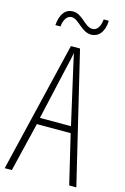

<svg xmlns="http://www.w3.org/2000/svg" viewBox="-134 -955 659 1015"><g transform="rotate(15 196.0 -447.5)"><path d="M63 -800H91C95 -843 114 -863 136 -863C175 -863 204 -800 258 -800C296 -800 328 -831 330 -895H302C298 -855 282 -831 257 -831C214 -831 188 -894 135 -894C95 -894 68 -863 63 -800ZM353 0H392L221 -714H171L0 0H39L104 -269H289ZM215 -596 281 -305H111L177 -597C185 -631 191 -654 196 -683C202 -654 207 -630 215 -596Z"/></g></svg>

Font: Noto Sans Georgian ExtraCondensed ExtraLight
Style: Regular
Weight: 200
Width: 2
Designer: Monotype Design Team, Akaki Razmadze
Foundry: Google LLC
Version: Version 2.005